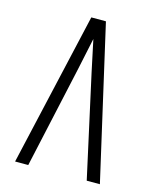

<svg xmlns="http://www.w3.org/2000/svg" viewBox="-111 -812 722 888"><g transform="rotate(15 250.0 -367.5)"><path d="M47 0 215 -735H285L453 0H390L282 -490Q274 -528 266 -565.5Q258 -603 250 -641Q242 -603 234 -565.5Q226 -528 218 -490L110 0Z"/></g></svg>

Font: Iosevka Fixed SS04 Light
Style: Regular
Weight: 300
Monospace: yes
Designer: Belleve Invis
Foundry: Belleve Invis
Version: Version 32.5.0